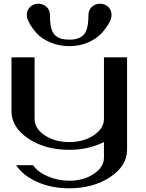

<svg xmlns="http://www.w3.org/2000/svg" viewBox="-20 -810 790 1038"><path d="M250 -727.5Q250 -683.6 257.8 -655.8Q265.6 -627.9 282.2 -615.7Q298.8 -603.5 314.9 -599.6Q331.1 -595.7 357.4 -595.7Q407.2 -595.7 432.6 -622.1Q458 -648.4 458 -727.5Q458 -756.8 477.1 -773.4Q496.1 -790 520.5 -790Q545.9 -790 564.5 -773.4Q583 -756.8 583 -727.5Q583 -710 568.4 -683.6Q553.7 -657.2 527.8 -628.9Q502 -600.6 456.1 -580.6Q410.2 -560.5 356.4 -560.5Q299.8 -560.5 252.4 -580.6Q205.1 -600.6 179.2 -629.4Q153.3 -658.2 139.2 -684.6Q125 -710.9 125 -727.5Q125 -756.8 143.6 -773.4Q162.1 -790 187.5 -790Q211.9 -790 231 -773.4Q250 -756.8 250 -727.5ZM667 -500V0Q667 86.9 575.2 147.5Q483.4 208 354.5 208Q257.8 208 180.7 173.3Q103.5 138.7 67.4 83H159.2Q182.6 119.1 237.8 143.1Q293 167 354.5 167Q431.6 167 486.8 130.4Q542 93.8 542 42V-42Q458 0 354.5 0Q223.6 0 132.8 -61Q42 -122.1 42 -209V-500H167V-168Q167 -115.2 221.7 -78.6Q276.4 -42 354.5 -42Q431.6 -42 486.8 -78.6Q542 -115.2 542 -168V-500Z"/></svg>

Font: okolaks
Style: Bold
Weight: 600
Width: 8
Version: Version 000.6.0